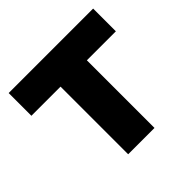

<svg xmlns="http://www.w3.org/2000/svg" viewBox="-165 -826 992 992"><g transform="rotate(-45 331.5 -330.0)"><path d="M640.1 -660.2V-494.1H428.2V0H235.8V-494.1H22.9V-660.2Z"/></g></svg>

Font: Human Sans Black
Style: Regular
Weight: 800
Designer: Tim Radville
Foundry: Continuum
Version: Version 1.000;FEAKit 1.0